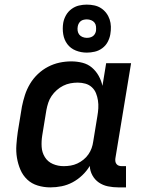

<svg xmlns="http://www.w3.org/2000/svg" viewBox="-20 -804 640 832"><path d="M198 8Q170 8 143.5 0Q117 -8 98 -26Q79 -44 68.5 -68.5Q58 -93 53.5 -120Q49 -147 51 -175.5Q53 -204 57 -232L75 -342Q80 -367 88 -392Q96 -417 110 -440.5Q124 -464 144 -483Q164 -502 188 -514.5Q212 -527 237.5 -532.5Q263 -538 289 -538Q314 -538 337.5 -532Q361 -526 378.5 -511Q396 -496 407.5 -475.5Q419 -455 424 -432L440 -530H548L480 -118Q479 -111 480 -104.5Q481 -98 485 -93Q489 -88 495 -86Q501 -84 508 -84H526V8H493Q470 8 448 3.5Q426 -1 408.5 -13Q391 -25 380.5 -44Q370 -63 369 -85Q356 -63 336.5 -44.5Q317 -26 294.5 -14Q272 -2 247.5 3Q223 8 198 8ZM256 -84Q271 -84 286 -86.5Q301 -89 315 -95.5Q329 -102 341.5 -112Q354 -122 363 -135Q372 -148 377 -162Q382 -176 384 -191L402 -301Q405 -318 406 -335Q407 -352 404.5 -368.5Q402 -385 396 -400Q390 -415 378 -426Q366 -437 350 -441.5Q334 -446 317 -446Q301 -446 285 -443Q269 -440 254 -432.5Q239 -425 226 -413.5Q213 -402 203.5 -388Q194 -374 189 -358.5Q184 -343 181 -327L163 -217Q159 -192 160.5 -167.5Q162 -143 174.5 -123Q187 -103 209 -93.5Q231 -84 256 -84ZM356 -576Q331 -576 308.5 -585Q286 -594 272 -612.5Q258 -631 254 -655.5Q250 -680 254 -705Q257 -722 266 -738Q275 -754 290 -765Q305 -776 322 -780Q339 -784 356 -784Q373 -784 389 -780.5Q405 -777 418 -768.5Q431 -760 440.5 -747.5Q450 -735 455 -720Q460 -705 460.5 -688.5Q461 -672 458 -655Q455 -638 446.5 -622Q438 -606 423 -595Q408 -584 390.5 -580Q373 -576 356 -576ZM356 -640Q363 -640 369.5 -641.5Q376 -643 382 -647Q388 -651 391.5 -657.5Q395 -664 396 -670Q397 -680 396 -689.5Q395 -699 389.5 -706Q384 -713 375 -716.5Q366 -720 356 -720Q350 -720 343 -718.5Q336 -717 330.5 -713Q325 -709 321.5 -702.5Q318 -696 317 -690Q315 -680 316.5 -670.5Q318 -661 323.5 -654Q329 -647 338 -643.5Q347 -640 356 -640Z"/></svg>

Font: Iosevka Curly SmBdEx
Style: Italic
Weight: 600
Width: 7
Italic angle: -9°
Monospace: yes
Designer: Belleve Invis
Foundry: Belleve Invis
Version: Version 11.1.0; ttfautohint (v1.8.3)